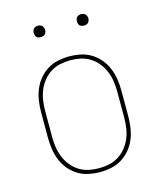

<svg xmlns="http://www.w3.org/2000/svg" viewBox="-107 -774 714 859"><g transform="rotate(-15 250.0 -344.5)"><path d="M250 8Q224 8 197.5 2.5Q171 -3 148.5 -17Q126 -31 109 -51.5Q92 -72 82 -96.5Q72 -121 68 -147.5Q64 -174 64 -200V-320Q64 -346 68 -372.5Q72 -399 82 -423.5Q92 -448 109 -468.5Q126 -489 148.5 -503Q171 -517 197.5 -522.5Q224 -528 250 -528Q276 -528 302.5 -522.5Q329 -517 351.5 -503Q374 -489 391 -468.5Q408 -448 418 -423.5Q428 -399 432 -372.5Q436 -346 436 -320V-200Q436 -174 432 -147.5Q428 -121 418 -96.5Q408 -72 391 -51.5Q374 -31 351.5 -17Q329 -3 302.5 2.5Q276 8 250 8ZM250 -10Q274 -10 297.5 -15Q321 -20 341.5 -33Q362 -46 377 -65Q392 -84 401 -106Q410 -128 413.5 -152Q417 -176 417 -200V-320Q417 -344 413.5 -368Q410 -392 401 -414Q392 -436 377 -455Q362 -474 341.5 -487Q321 -500 297.5 -505Q274 -510 250 -510Q226 -510 202.5 -505Q179 -500 158.5 -487Q138 -474 123 -455Q108 -436 99 -414Q90 -392 86.5 -368Q83 -344 83 -320V-200Q83 -176 86.5 -152Q90 -128 99 -106Q108 -84 123 -65Q138 -46 158.5 -33Q179 -20 202.5 -15Q226 -10 250 -10ZM350 -644Q345 -644 339.5 -645.5Q334 -647 330.5 -650.5Q327 -654 325.5 -659.5Q324 -665 324 -670Q324 -675 325.5 -680.5Q327 -686 330.5 -689.5Q334 -693 339.5 -695Q345 -697 350 -697Q355 -697 360.5 -695Q366 -693 369.5 -689.5Q373 -686 375 -680.5Q377 -675 377 -670Q377 -665 375 -659.5Q373 -654 369.5 -650.5Q366 -647 360.5 -645.5Q355 -644 350 -644ZM150 -644Q145 -644 139.5 -645.5Q134 -647 130.5 -650.5Q127 -654 125.5 -659.5Q124 -665 124 -670Q124 -675 125.5 -680.5Q127 -686 130.5 -689.5Q134 -693 139.5 -695Q145 -697 150 -697Q155 -697 160.5 -695Q166 -693 169.5 -689.5Q173 -686 175 -680.5Q177 -675 177 -670Q177 -665 175 -659.5Q173 -654 169.5 -650.5Q166 -647 160.5 -645.5Q155 -644 150 -644Z"/></g></svg>

Font: Iosevka Thin
Style: Regular
Weight: 100
Monospace: yes
Designer: Belleve Invis
Foundry: Belleve Invis
Version: Version 32.5.0; ttfautohint (v1.8.4)